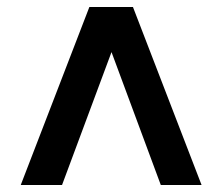

<svg xmlns="http://www.w3.org/2000/svg" viewBox="-20 -531 639 551"><path d="M39.5 0 236.5 -511H361.5L558.5 0H441.5L300 -381.5L158 0Z"/></svg>

Font: Chivo Medium
Style: Regular
Weight: 500
Designer: Hector Gatti
Foundry: Omnibus-Type
Version: Version 2.002